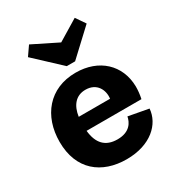

<svg xmlns="http://www.w3.org/2000/svg" viewBox="-168 -786 820 897"><g transform="rotate(-30 241.5 -337.0)"><path d="M407 -633 372 -684 260 -616 125 -683 91 -634 227 -507H272ZM463 -142 355 -162C350 -135 331 -92 262 -92C197 -92 163 -129 156 -199H452C457 -222 459 -244 459 -264C457 -381 372 -460 247 -460C104 -460 21 -356 21 -217C21 -66 119 10 253 10C383 10 457 -62 463 -142ZM326 -274H157C165 -330 194 -368 247 -368C308 -368 332 -319 326 -274Z"/></g></svg>

Font: Zilla Slab Bold
Style: Regular
Weight: 700
Designer: Typotheque.com
Foundry: Typotheque type foundry
Version: Version 1.3; 2018